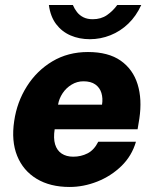

<svg xmlns="http://www.w3.org/2000/svg" viewBox="-20 -734 612 764"><path d="M257 10Q179.5 10 125.8 -22.5Q72 -55 48.2 -114Q24.5 -173 36.5 -252.5Q47.5 -328 86.8 -390.2Q126 -452.5 188.2 -489.8Q250.5 -527 330 -527Q411 -527 460 -492.8Q509 -458.5 527.5 -398.8Q546 -339 534.5 -262L527.5 -219.5H197.5Q192 -184 199.2 -159.8Q206.5 -135.5 225.2 -123Q244 -110.5 271.5 -110.5Q302.5 -110.5 328.5 -123.8Q354.5 -137 371 -170H521Q504.5 -113.5 463 -73.2Q421.5 -33 367 -11.5Q312.5 10 257 10ZM211 -317.5H386Q390 -343 383.5 -364.2Q377 -385.5 359.2 -398Q341.5 -410.5 312 -410.5Q286.5 -410.5 264.8 -397.2Q243 -384 229 -362.8Q215 -341.5 211 -317.5ZM337.5 -578Q295.5 -578 260.8 -593Q226 -608 203.2 -638.2Q180.5 -668.5 174.5 -714H270Q276.5 -698.5 286.5 -685.8Q296.5 -673 312 -665.2Q327.5 -657.5 349 -657.5Q382 -657.5 405.8 -674Q429.5 -690.5 446.5 -714H542Q522 -670 490.5 -639.8Q459 -609.5 419.5 -593.8Q380 -578 337.5 -578Z"/></svg>

Font: Public Sans Thin ExtraBold
Style: Italic
Weight: 800
Italic angle: -8°
Version: Version 2.001